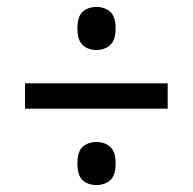

<svg xmlns="http://www.w3.org/2000/svg" viewBox="-20 -634 555 553"><path d="M258 -490Q234 -490 218.5 -504Q203 -518 203 -552Q203 -587 218.5 -600.5Q234 -614 258 -614Q281 -614 297 -600.5Q313 -587 313 -552Q313 -518 297 -504Q281 -490 258 -490ZM52 -321V-394H463V-321ZM258 -101Q234 -101 218.5 -114.5Q203 -128 203 -163Q203 -198 218.5 -211.5Q234 -225 258 -225Q281 -225 297 -211.5Q313 -198 313 -163Q313 -128 297 -114.5Q281 -101 258 -101Z"/></svg>

Font: Noto Serif Myanmar SemiCondensed ExtraBold
Style: Regular
Weight: 800
Width: 4
Designer: Ben Mitchell and the Monotype Design Team
Foundry: Monotype Imaging Inc.
Version: Version 2.106; ttfautohint (v1.8.4.7-5d5b)